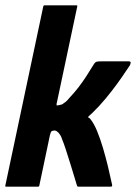

<svg xmlns="http://www.w3.org/2000/svg" viewBox="-22 -703 512 723"><path d="M-2 -4 141 -679Q142 -683 146 -683H266Q270 -683 269 -679L192 -316Q191 -314 191 -310Q191 -306 192 -306Q197 -306 202.5 -307.5Q208 -309 212 -310Q221 -316 226 -320Q231 -324 239 -334Q258 -354 273 -373.5Q288 -393 301.5 -413.5Q315 -434 330 -459Q336 -469 341.5 -470.5Q347 -472 359 -472H462Q471 -472 470 -466.5Q469 -461 467 -457Q464 -453 451.5 -434Q439 -415 419.5 -388Q400 -361 375.5 -331.5Q351 -302 325 -277Q319 -272 316 -269Q313 -266 309 -262Q310 -261 313.5 -259Q317 -257 318 -255Q332 -238 344 -208.5Q356 -179 366 -145Q376 -111 383.5 -80.5Q391 -50 395 -30Q399 -10 400 -8Q402 0 395 0Q392 0 374 0Q356 0 334.5 0Q313 0 295.5 0Q278 0 275 0Q271 0 270 -0.5Q269 -1 267 -7Q267 -7 260.5 -28.5Q254 -50 244.5 -81Q235 -112 226 -139.5Q217 -167 212 -178Q210 -186 204.5 -195Q199 -204 191.5 -209Q184 -214 172 -209Q169 -206 166 -194L126 -4Q125 0 121 0H1Q-3 0 -2 -4Z"/></svg>

Font: Glory
Style: Bold Italic
Weight: 700
Italic angle: -12°
Version: Version 1.011